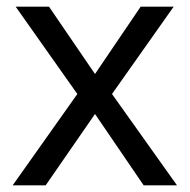

<svg xmlns="http://www.w3.org/2000/svg" viewBox="-20 -556 569 576"><path d="M212 -274 27 -536H127L265 -334L402 -536H501L316 -274L511 0H411L265 -214L117 0H18Z"/></svg>

Font: umalayalam15
Style: Book
Weight: 400
Designer: Jelle Bosma - Monotype Design Team
Foundry: Monotype Imaging Inc.
Version: Version 2.003